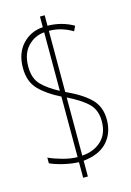

<svg xmlns="http://www.w3.org/2000/svg" viewBox="-124 -822 641 941"><g transform="rotate(-15 197.0 -351.0)"><path d="M177 -21Q137 -23 98 -32.5Q59 -42 33 -54V-83Q60 -70 101.5 -58.5Q143 -47 177 -47V-354Q110 -387 70.5 -427.5Q31 -468 31 -538Q31 -612 72.5 -657Q114 -702 177 -706V-760H201V-707Q273 -706 332 -672L320 -647Q293 -663 263.5 -672Q234 -681 201 -681V-371Q284 -333 323.5 -292.5Q363 -252 363 -188Q363 -119 322 -74.5Q281 -30 201 -22V58H177ZM177 -680Q127 -676 92.5 -639Q58 -602 58 -537Q58 -477 90 -444.5Q122 -412 177 -383ZM201 -48Q261 -52 299 -87.5Q337 -123 337 -187Q337 -242 304.5 -275Q272 -308 201 -343Z"/></g></svg>

Font: Noto Sans Gujarati UI ExtraCondensed Thin
Style: Regular
Weight: 100
Width: 2
Designer: Jelle Bosma - Monotype Design Team, Universal Thirst
Foundry: Monotype Imaging Inc.
Version: Version 2.106; ttfautohint (v1.8.4.7-5d5b)